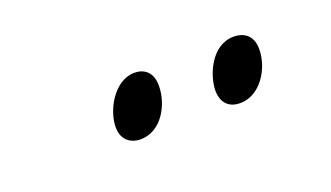

<svg xmlns="http://www.w3.org/2000/svg" viewBox="-29 -760 567 329"><g transform="rotate(-20 254.0 -595.5)"><path d="M218 -651C181 -651 156 -605 156 -574C156 -547 176 -540 189 -540C228 -540 250 -582 250 -616C250 -642 234 -651 218 -651ZM399 -651C358 -651 338 -602 338 -574C338 -559 345 -540 371 -540C408 -540 433 -581 433 -616C433 -644 414 -651 399 -651Z"/></g></svg>

Font: Temporarium
Style: Italic
Weight: 400
Italic angle: -7°
Version: Version 1.1